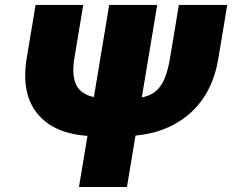

<svg xmlns="http://www.w3.org/2000/svg" viewBox="-20 -747 928 767"><path d="M694.6 -727.3H887.8L852.3 -514.2Q830.3 -377.8 742.9 -297.9Q655.5 -218 521.3 -205.3L487.2 0H295.5L329.5 -204.2Q192.8 -213.8 128.4 -294.2Q63.9 -374.6 86.6 -514.2L122.2 -727.3H312.5L277 -514.2Q266 -447.4 284.1 -408.9Q302.2 -370.4 355.1 -359.4L416.2 -727.3H608L546.5 -358Q593 -365.8 619.5 -401.1Q646 -436.4 659.1 -514.2Z"/></svg>

Font: Karasuma Gothic
Style: Italic
Weight: 900
Italic angle: -9.39999°
Designer: Rasmus Andersson / Ryoko Nishizuka
Foundry: Genbu
Version: Version 1.00